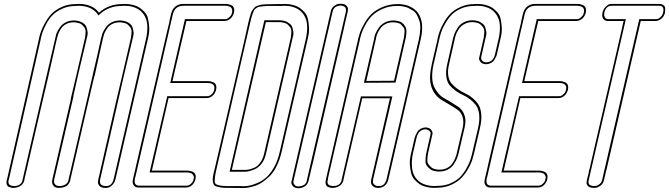

<svg xmlns="http://www.w3.org/2000/svg" viewBox="-20 -815 3595 1032"><path d="M299 195H298Q277 195 268 184Q259 173 260 162L261 151L362 -287H361L389 -405L437 -612Q440 -632 440 -646Q440 -660 432 -669.5Q424 -679 418 -684Q412 -689 401.5 -691.5Q391 -694 386 -694.5Q381 -695 376 -695H375Q354 -695 337 -686.5Q320 -678 310.5 -664.5Q301 -651 296 -640Q291 -629 289 -618L286 -608L240 -405L205 -256L111 151Q111 153 110.5 156Q110 159 106 166.5Q102 174 96 179.5Q90 185 78.5 190Q67 195 52 195H51Q47 195 41.5 194Q36 193 28 189.5Q20 186 16.5 177Q13 168 16 154L19 144L188 -600Q188 -604 190 -611Q194 -628 200.5 -646.5Q207 -665 222.5 -693Q238 -721 258 -741.5Q278 -762 312 -777.5Q346 -793 387 -793Q393 -794 402 -794Q477 -794 512 -747Q564 -793 635 -793Q641 -794 650 -794Q662 -794 673.5 -792.5Q685 -791 701.5 -786.5Q718 -782 730.5 -773.5Q743 -765 756.5 -751Q770 -737 775 -717Q780 -697 782 -668.5Q784 -640 774 -602L601 147Q596 167 584.5 178.5Q573 190 565 192.5Q557 195 549 195H546Q524 195 514.5 184Q505 173 507 162L508 151L608 -287L636 -405L684 -612Q687 -632 687 -646Q687 -660 679 -669.5Q671 -679 665 -684Q659 -689 648.5 -691.5Q638 -694 633 -694.5Q628 -695 623 -695H622Q601 -695 584 -686.5Q567 -678 557.5 -664.5Q548 -651 543 -640Q538 -629 536 -618L533 -608L488 -405H487L452 -256L358 151Q358 152 358 153.5Q358 155 356.5 159Q355 163 353 166.5Q351 170 347.5 175Q344 180 339 183.5Q334 187 326 190Q318 193 309 194Q303 195 299 195ZM301 185Q304 185 310 184Q326 182 335.5 173.5Q345 165 346 160.5Q347 156 348 152L477 -405Q477 -407 478 -410Q479 -413 479 -415Q487 -447 501.5 -511.5Q516 -576 523 -608L526 -618Q528 -630 533.5 -642Q539 -654 550 -669.5Q561 -685 580.5 -695Q600 -705 625 -705H626Q630 -705 634.5 -704.5Q639 -704 648 -702Q657 -700 664 -696.5Q671 -693 679.5 -686.5Q688 -680 691.5 -670Q695 -660 697.5 -645.5Q700 -631 694 -612L645 -405L618 -287L518 151Q518 153 517.5 155.5Q517 158 517.5 164Q518 170 520.5 174Q523 178 530 181.5Q537 185 548 185H551Q582 185 591 147L764 -602Q772 -637 772 -665Q772 -693 765.5 -711.5Q759 -730 747.5 -744Q736 -758 723.5 -765.5Q711 -773 696 -777.5Q681 -782 670 -783Q659 -784 648 -784L634 -783H633Q566 -783 518 -740L509 -732L504 -740Q471 -784 400 -784L386 -783H385Q347 -783 315 -768.5Q283 -754 264 -735Q245 -716 230.5 -689.5Q216 -663 210 -645.5Q204 -628 200 -611L198 -600L29 144L26 154Q24 164 26.5 171Q29 178 35 180.5Q41 183 45.5 184Q50 185 53 185H54Q94 185 101 154V152L279 -618Q281 -630 286.5 -642Q292 -654 303 -669.5Q314 -685 333.5 -695Q353 -705 378 -705H379Q383 -705 387.5 -704.5Q392 -704 401 -702Q410 -700 417 -696.5Q424 -693 432.5 -686.5Q441 -680 444.5 -670Q448 -660 450.5 -645.5Q453 -631 447 -612L398 -405L374 -297H375L271 151Q272 153 270.5 160.5Q269 168 276.5 176.5Q284 185 300 185Z M1141 -331Q1141 -330 1140.5 -328.5Q1140 -327 1138 -322.5Q1136 -318 1134 -314Q1132 -310 1127.5 -305Q1123 -300 1118 -296.5Q1113 -293 1106 -290.5Q1099 -288 1090 -288H1056H1047H897H886L799 91L796 102H803H939H944H951H986H988Q994 102 1001 103.5Q1008 105 1017 109Q1026 113 1030 123.5Q1034 134 1030 150Q1030 152 1029 155Q1028 158 1024 165Q1020 172 1014.5 178Q1009 184 1000 188.5Q991 193 979 193H945H936H786H772H760H733H732H729H725Q708 193 700 182.5Q692 172 693 161L694 150L695 148L697 138L702 117L707 96L708 91L717 51L879 -650L889 -691L890 -696Q890 -697 890.5 -699.5Q891 -702 891 -703Q893 -710 899 -738Q912 -794 968 -794H988H1010H1146H1151H1158H1193H1195Q1201 -794 1207.5 -792.5Q1214 -791 1223.5 -787Q1233 -783 1237 -772.5Q1241 -762 1237 -746Q1237 -744 1236 -741Q1235 -738 1231 -730.5Q1227 -723 1221.5 -717.5Q1216 -712 1206.5 -707Q1197 -702 1186 -702H1152H1143H993H982L907 -379H914H1050H1055H1062H1097H1099Q1106 -379 1112.5 -377.5Q1119 -376 1128 -372Q1137 -368 1141 -357.5Q1145 -347 1141 -331ZM988 -794H1010ZM1131 -331Q1134 -344 1131 -352Q1128 -360 1121 -363.5Q1114 -367 1108.5 -368Q1103 -369 1097 -369H895L974 -712H1188Q1201 -712 1211 -721Q1221 -730 1223.5 -736Q1226 -742 1227 -746Q1230 -758 1227 -766.5Q1224 -775 1216.5 -778.5Q1209 -782 1204 -783Q1199 -784 1193 -784H967Q920 -784 909 -738L707 139L706 140L705 146V147L704 150Q704 151 704 152Q704 153 704 156.5Q704 160 704 163.5Q704 167 705.5 170.5Q707 174 709.5 176.5Q712 179 717 181Q722 183 728 183H982Q995 183 1005 174Q1015 165 1017 159.5Q1019 154 1020 150Q1024 139 1021 132Q1018 125 1014.5 121Q1011 117 1004.5 115Q998 113 994 112.5Q990 112 986 112H784L879 -298H1093Q1106 -298 1115.5 -306.5Q1125 -315 1127.5 -321Q1130 -327 1131 -331ZM986 -784H1008Z M1155 2 1294 -600Q1306 -654 1314 -690Q1318 -708 1321.5 -720Q1325 -732 1328.5 -743.5Q1332 -755 1337.5 -761.5Q1343 -768 1347.5 -774Q1352 -780 1361.5 -783Q1371 -786 1378.5 -788.5Q1386 -791 1401 -791.5Q1416 -792 1428.5 -792.5Q1441 -793 1463 -793H1494Q1500 -794 1509 -794Q1521 -794 1532.5 -792.5Q1544 -791 1560.5 -786.5Q1577 -782 1589.5 -773.5Q1602 -765 1615.5 -751Q1629 -737 1634 -717Q1639 -697 1641 -668.5Q1643 -640 1633 -602L1493 4Q1483 46 1466.5 79Q1450 112 1429.5 132Q1409 152 1388.5 165.5Q1368 179 1346 185.5Q1324 192 1309.5 194Q1295 196 1281 196L1266 195H1235Q1201 195 1185 194.5Q1169 194 1153 190Q1137 186 1132 181Q1127 176 1124.5 163Q1122 150 1124.5 134.5Q1127 119 1134 92Q1142 56 1155 2ZM1409 -696 1226 98H1298H1299Q1308 98 1318 96Q1328 94 1345.5 87Q1363 80 1377.5 61Q1392 42 1399 14L1487 -369L1492 -390L1543 -612Q1546 -632 1546 -646Q1546 -660 1538.5 -669.5Q1531 -679 1524.5 -684.5Q1518 -690 1507.5 -692.5Q1497 -695 1492 -695.5Q1487 -696 1483 -696H1482ZM1144 92Q1129 156 1136 169Q1143 184 1195 185Q1203 185 1237 185H1269H1270Q1275 186 1283 186Q1300 186 1316.5 183.5Q1333 181 1360 170Q1387 159 1408.5 141Q1430 123 1451 87.5Q1472 52 1483 4L1623 -602Q1631 -637 1631 -665Q1631 -693 1624.5 -711.5Q1618 -730 1606.5 -744Q1595 -758 1582.5 -765.5Q1570 -773 1555 -777.5Q1540 -782 1529 -783Q1518 -784 1507 -784L1493 -783H1461Q1457 -783 1451 -783Q1427 -783 1416.5 -783Q1406 -783 1390.5 -781Q1375 -779 1370.5 -778Q1366 -777 1357 -771Q1348 -765 1346 -760.5Q1344 -756 1339 -743.5Q1334 -731 1331.5 -721Q1329 -711 1324 -690ZM1401 -706H1485Q1489 -706 1493.5 -705.5Q1498 -705 1507 -703Q1516 -701 1523 -697Q1530 -693 1538.5 -686.5Q1547 -680 1550.5 -670Q1554 -660 1556.5 -645.5Q1559 -631 1553 -612L1409 14Q1402 45 1385 66Q1368 87 1348.5 95Q1329 103 1317.5 105.5Q1306 108 1297 108H1214Z M1744 -693 1747 -707 1750 -719 1758 -754Q1762 -772 1775 -782Q1788 -792 1799 -794L1811 -795Q1833 -795 1842.5 -784.5Q1852 -774 1850 -763L1849 -752L1841 -719L1836 -698L1835 -693L1826 -652L1663 54L1653 95L1652 99L1647 121L1639 155Q1639 157 1638 159.5Q1637 162 1633.5 169.5Q1630 177 1624 182.5Q1618 188 1607 192.5Q1596 197 1582 197Q1580 197 1577.5 196.5Q1575 196 1567.5 194Q1560 192 1556 187.5Q1552 183 1548 175.5Q1544 168 1548 156L1556 121ZM1558 156Q1555 169 1562 177Q1569 185 1574.5 186Q1580 187 1584 187Q1595 187 1604 183.5Q1613 180 1617.5 176.5Q1622 173 1625 167Q1628 161 1628.5 159.5Q1629 158 1629 156V155L1839 -752V-753Q1839 -755 1839.5 -757Q1840 -759 1839.5 -764.5Q1839 -770 1836.5 -774Q1834 -778 1827 -781.5Q1820 -785 1808 -785Q1808 -785 1807 -785Q1806 -785 1803.5 -784.5Q1801 -784 1799 -783.5Q1797 -783 1793.5 -782Q1790 -781 1787 -779.5Q1784 -778 1781 -775.5Q1778 -773 1775.5 -770Q1773 -767 1771 -763Q1769 -759 1768 -754Z M2098 -381 2151 -612Q2154 -632 2154.5 -646Q2155 -660 2148 -669Q2141 -678 2135 -683.5Q2129 -689 2119 -691.5Q2109 -694 2104 -694.5Q2099 -695 2094 -695H2092Q2069 -695 2051.5 -685.5Q2034 -676 2024 -661.5Q2014 -647 2009 -636Q2004 -625 2002 -614L2001 -608L1949 -380ZM2117 -793H2121Q2127 -793 2133.5 -792.5Q2140 -792 2151.5 -790Q2163 -788 2173.5 -784Q2184 -780 2196 -773Q2208 -766 2217.5 -756.5Q2227 -747 2234.5 -732.5Q2242 -718 2246 -700Q2250 -682 2249 -656.5Q2248 -631 2241 -602L2068 147Q2065 162 2057.5 172.5Q2050 183 2041.5 187.5Q2033 192 2027 193.5Q2021 195 2016 195H2014Q1992 195 1982.5 184Q1973 173 1974 162L1975 151L2076 -287H1927L1826 151Q1826 153 1825.5 156Q1825 159 1821 166.5Q1817 174 1811 179.5Q1805 185 1793.5 190Q1782 195 1767 195H1766Q1762 195 1756.5 194Q1751 193 1743 189.5Q1735 186 1731.5 177Q1728 168 1731 154L1733 144L1904 -600Q1904 -602 1905 -607Q1909 -623 1915 -640.5Q1921 -658 1937.5 -687.5Q1954 -717 1975.5 -738.5Q1997 -760 2034.5 -776.5Q2072 -793 2117 -793ZM2106 -371 1936 -370 1991 -606Q1991 -610 1992 -614Q1994 -625 1999.5 -637.5Q2005 -650 2016.5 -666.5Q2028 -683 2048.5 -694Q2069 -705 2095 -705H2097Q2102 -705 2108 -704Q2114 -703 2124.5 -700.5Q2135 -698 2142 -692Q2149 -686 2156.5 -675.5Q2164 -665 2164.5 -649.5Q2165 -634 2161 -612ZM2115 -783Q2072 -783 2037 -767.5Q2002 -752 1981.5 -732Q1961 -712 1945.5 -684Q1930 -656 1924.5 -639.5Q1919 -623 1915 -607L1914 -600L1743 143L1742 154H1741Q1739 164 1741.5 171Q1744 178 1750 180.5Q1756 183 1760.5 184Q1765 185 1768 185H1769Q1809 185 1816 154V152L1920 -297H2089L1985 151Q1986 153 1984.5 160.5Q1983 168 1991 176.5Q1999 185 2016 185H2018Q2049 185 2058 147L2231 -602Q2238 -633 2239 -659.5Q2240 -686 2234 -704Q2228 -722 2220 -736Q2212 -750 2199.5 -758Q2187 -766 2176 -771.5Q2165 -777 2152.5 -779.5Q2140 -782 2133 -782.5Q2126 -783 2119 -783Z M2530 -793Q2536 -794 2545 -794Q2557 -794 2568.5 -792.5Q2580 -791 2596.5 -786.5Q2613 -782 2625.5 -773.5Q2638 -765 2651.5 -751Q2665 -737 2670 -717Q2675 -697 2677 -668.5Q2679 -640 2669 -602L2651 -524Q2650 -518 2647 -511.5Q2644 -505 2638 -494.5Q2632 -484 2619.5 -477Q2607 -470 2591 -470Q2589 -470 2586 -470.5Q2583 -471 2576 -473Q2569 -475 2565 -479.5Q2561 -484 2557 -491.5Q2553 -499 2557 -511L2560 -524L2580 -612Q2583 -632 2583 -646Q2583 -660 2575.5 -669.5Q2568 -679 2561.5 -684.5Q2555 -690 2544.5 -692.5Q2534 -695 2529 -695.5Q2524 -696 2520 -696H2518Q2499 -696 2483 -689Q2467 -682 2457.5 -672.5Q2448 -663 2441 -650.5Q2434 -638 2431 -629.5Q2428 -621 2426 -613L2425 -608L2394 -471Q2385 -435 2389.5 -408Q2394 -381 2407.5 -365.5Q2421 -350 2440 -336.5Q2459 -323 2480 -313.5Q2501 -304 2519.5 -288.5Q2538 -273 2550.5 -254.5Q2563 -236 2566.5 -203.5Q2570 -171 2560 -128L2530 1Q2529 6 2527 13Q2523 30 2517 48.5Q2511 67 2495 94.5Q2479 122 2459 142.5Q2439 163 2405 178.5Q2371 194 2330 194Q2324 195 2315 195Q2304 195 2292.5 193.5Q2281 192 2264 187.5Q2247 183 2235 174.5Q2223 166 2209.5 152Q2196 138 2190.5 118Q2185 98 2183 69.5Q2181 41 2191 3L2209 -75Q2211 -81 2213.5 -87.5Q2216 -94 2222.5 -105Q2229 -116 2241.5 -123Q2254 -130 2270 -130Q2272 -130 2274.5 -129.5Q2277 -129 2284.5 -126.5Q2292 -124 2295.5 -120Q2299 -116 2303 -108Q2307 -100 2303 -88L2300 -75L2280 13Q2277 33 2277 47Q2277 61 2285 70.5Q2293 80 2299.5 85.5Q2306 91 2316 93.5Q2326 96 2331 96.5Q2336 97 2341 97H2343Q2366 97 2384 87.5Q2402 78 2412 62.5Q2422 47 2426.5 36Q2431 25 2434 14L2435 9Q2458 -89 2467 -128Q2474 -162 2466.5 -186.5Q2459 -211 2440.5 -224Q2422 -237 2398.5 -251Q2375 -265 2352.5 -278.5Q2330 -292 2313.5 -317Q2297 -342 2292.5 -377Q2288 -412 2301 -470V-471L2331 -600Q2332 -605 2333 -612Q2337 -629 2343.5 -647.5Q2350 -666 2365.5 -693.5Q2381 -721 2401 -741.5Q2421 -762 2455 -777.5Q2489 -793 2530 -793ZM2529 -783H2528Q2490 -783 2458 -769Q2426 -755 2407.5 -735.5Q2389 -716 2374 -690Q2359 -664 2353 -646.5Q2347 -629 2343 -612L2313 -480L2311 -473Q2302 -432 2303 -400Q2304 -368 2313.5 -348Q2323 -328 2337.5 -311.5Q2352 -295 2370 -285.5Q2388 -276 2406 -264.5Q2424 -253 2440 -243Q2456 -233 2466.5 -216.5Q2477 -200 2480.5 -180Q2484 -160 2477 -128L2445 9Q2445 10 2444 14Q2441 25 2436 37.5Q2431 50 2419.5 67.5Q2408 85 2387.5 96Q2367 107 2340 107H2338Q2334 107 2328 106.5Q2322 106 2311 103Q2300 100 2292 94Q2284 88 2275.5 77.5Q2267 67 2267 51Q2267 35 2270 13L2293 -88Q2296 -98 2293 -105Q2290 -112 2283.5 -115Q2277 -118 2273.5 -119Q2270 -120 2267 -120Q2230 -119 2219 -75L2201 3Q2193 38 2193.5 66Q2194 94 2200 112.5Q2206 131 2217.5 145Q2229 159 2241.5 166.5Q2254 174 2269.5 178.5Q2285 183 2295.5 184Q2306 185 2317 185L2331 184H2332H2333Q2371 184 2402.5 170Q2434 156 2453 136.5Q2472 117 2486.5 91Q2501 65 2507 47.5Q2513 30 2517 13L2550 -128Q2559 -169 2555.5 -200Q2552 -231 2539 -248.5Q2526 -266 2507.5 -280.5Q2489 -295 2468 -304.5Q2447 -314 2428 -328Q2409 -342 2396 -358Q2383 -374 2379 -403Q2375 -432 2384 -471L2415 -608Q2416 -609 2416 -613Q2419 -624 2424 -636.5Q2429 -649 2440.5 -666.5Q2452 -684 2472.5 -695Q2493 -706 2520 -706H2522Q2526 -706 2530.5 -705.5Q2535 -705 2544 -703Q2553 -701 2560 -697Q2567 -693 2575.5 -686.5Q2584 -680 2587.5 -670Q2591 -660 2593.5 -645.5Q2596 -631 2590 -612L2567 -511Q2564 -498 2571 -490Q2578 -482 2583.5 -481Q2589 -480 2593 -480Q2631 -480 2641 -524L2659 -602Q2667 -637 2667 -665Q2667 -693 2660.5 -711.5Q2654 -730 2642.5 -744Q2631 -758 2618.5 -765.5Q2606 -773 2591 -777.5Q2576 -782 2565 -783Q2554 -784 2543 -784Z M3032 -331Q3032 -330 3031.5 -328.5Q3031 -327 3029 -322.5Q3027 -318 3025 -314Q3023 -310 3018.5 -305Q3014 -300 3009 -296.5Q3004 -293 2997 -290.5Q2990 -288 2981 -288H2947H2938H2788H2777L2690 91L2687 102H2694H2830H2835H2842H2877H2879Q2885 102 2892 103.5Q2899 105 2908 109Q2917 113 2921 123.5Q2925 134 2921 150Q2921 152 2920 155Q2919 158 2915 165Q2911 172 2905.5 178Q2900 184 2891 188.5Q2882 193 2870 193H2836H2827H2677H2663H2651H2624H2623H2620H2616Q2599 193 2591 182.5Q2583 172 2584 161L2585 150L2586 148L2588 138L2593 117L2598 96L2599 91L2608 51L2770 -650L2780 -691L2781 -696Q2781 -697 2781.5 -699.5Q2782 -702 2782 -703Q2784 -710 2790 -738Q2803 -794 2859 -794H2879H2901H3037H3042H3049H3084H3086Q3092 -794 3098.5 -792.5Q3105 -791 3114.5 -787Q3124 -783 3128 -772.5Q3132 -762 3128 -746Q3128 -744 3127 -741Q3126 -738 3122 -730.5Q3118 -723 3112.5 -717.5Q3107 -712 3097.5 -707Q3088 -702 3077 -702H3043H3034H2884H2873L2798 -379H2805H2941H2946H2953H2988H2990Q2997 -379 3003.5 -377.5Q3010 -376 3019 -372Q3028 -368 3032 -357.5Q3036 -347 3032 -331ZM2879 -794H2901ZM3022 -331Q3025 -344 3022 -352Q3019 -360 3012 -363.5Q3005 -367 2999.5 -368Q2994 -369 2988 -369H2786L2865 -712H3079Q3092 -712 3102 -721Q3112 -730 3114.5 -736Q3117 -742 3118 -746Q3121 -758 3118 -766.5Q3115 -775 3107.5 -778.5Q3100 -782 3095 -783Q3090 -784 3084 -784H2858Q2811 -784 2800 -738L2598 139L2597 140L2596 146V147L2595 150Q2595 151 2595 152Q2595 153 2595 156.5Q2595 160 2595 163.5Q2595 167 2596.5 170.5Q2598 174 2600.5 176.5Q2603 179 2608 181Q2613 183 2619 183H2873Q2886 183 2896 174Q2906 165 2908 159.5Q2910 154 2911 150Q2915 139 2912 132Q2909 125 2905.5 121Q2902 117 2895.5 115Q2889 113 2885 112.5Q2881 112 2877 112H2675L2770 -298H2984Q2997 -298 3006.5 -306.5Q3016 -315 3018.5 -321Q3021 -327 3022 -331ZM2877 -784H2899Z M3523 -794H3525Q3530 -794 3534.5 -793Q3539 -792 3546.5 -787Q3554 -782 3555 -772.5Q3556 -763 3554 -746Q3554 -744 3553 -741Q3552 -738 3548 -730.5Q3544 -723 3538.5 -717.5Q3533 -712 3523.5 -707Q3514 -702 3503 -702H3468H3424L3241 93L3237 107Q3232 132 3226 154Q3222 172 3209 182Q3196 192 3184 194L3173 195Q3150 195 3140.5 185Q3131 175 3133 165L3134 155L3143 119L3147 98L3149 93L3158 53L3320 -649L3329 -690L3330 -694L3332 -702H3310H3296H3249Q3231 -702 3223.5 -713Q3216 -724 3217 -735L3218 -746Q3223 -766 3235 -778Q3247 -790 3255 -792Q3263 -794 3269 -794H3271H3302H3305H3326H3463H3468H3489ZM3305 -794H3326ZM3267 -784Q3237 -784 3228 -746Q3228 -745 3228 -743Q3228 -741 3227.5 -736.5Q3227 -732 3228.5 -728.5Q3230 -725 3232 -721Q3234 -717 3239 -714.5Q3244 -712 3251 -712H3344L3144 155V156Q3143 158 3143 160Q3143 162 3143.5 167Q3144 172 3146.5 175.5Q3149 179 3156.5 182Q3164 185 3175 185Q3179 185 3185 184Q3191 183 3202 175Q3213 167 3216 154L3416 -712H3505Q3518 -712 3528 -721Q3538 -730 3540.5 -736Q3543 -742 3544 -746Q3553 -784 3523 -784ZM3303 -784H3324Z"/></svg>

Font: Soda Fountain
Style: OutlineOblique
Weight: 400
Version: Version 1.0